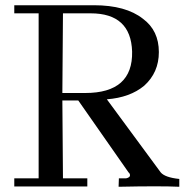

<svg xmlns="http://www.w3.org/2000/svg" viewBox="-20 -709 702 730"><path d="M277.7 -326.9H217.1L219.4 -30.9H312V0H34.3V-30.9H126.9V-658.3H34.3V-689.1H337.1Q458.3 -689.1 523.4 -637.7Q584 -593.1 584 -510.9Q584 -433.1 528 -382.9Q474.3 -338.3 386.3 -331.4L590.9 -53.7Q606.9 -34.3 661.7 -28.6V1.1Q588.6 -2.3 430.9 1.1L432 -30.9H459.4Q474.3 -34.3 474.3 -42.3Q474.3 -49.1 468.6 -53.7ZM482.3 -513.1Q477.7 -658.3 324.6 -658.3H219.4L217.1 -355.4H304Q485.7 -355.4 482.3 -513.1Z"/></svg>

Font: t
Style: Regular
Weight: 400
Designer: Takis Katsoulidis and George D. Matthiopoulos
Foundry: Takis Katsoulidis and George D. Matthiopoulos
Version: Version 1.0 ; ttfautohint (v1.8.1)